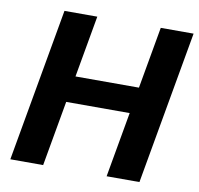

<svg xmlns="http://www.w3.org/2000/svg" viewBox="-78 -782 895 864"><g transform="rotate(10 369.0 -350.0)"><path d="M464 0 588 -700H738L614 0ZM24 0 148 -700H298L174 0ZM208 -298 229 -418H561L540 -298Z"/></g></svg>

Font: DM Sans 12pt Black
Style: Italic
Weight: 900
Italic angle: -10°
Version: Version 4.004;gftools[0.9.30]